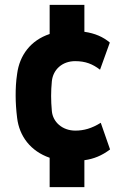

<svg xmlns="http://www.w3.org/2000/svg" viewBox="-20 -648 497 785"><path d="M183 -3V117H325V7C363 2 397 -12 430 -37L392 -146C355 -123 323 -114 288 -114C235 -114 196 -149 192 -194C188 -238 188 -274 192 -316C197 -364 235 -398 287 -398C330 -398 359 -386 389 -363L429 -474C402 -497 368 -512 325 -518V-628H183V-509C105 -483 60 -422 50 -346C45 -313 44 -285 44 -257C44 -229 46 -198 50 -166C59 -91 105 -30 183 -3Z"/></svg>

Font: Finlandica
Style: Bold
Weight: 700
Designer: Niklas Ekholm, Juho Hiilivirta, Jaakko Suomalainen
Foundry: Helsinki Type Studio
Version: Version 2.000;Glyphs 3.2 (3202)